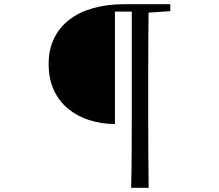

<svg xmlns="http://www.w3.org/2000/svg" viewBox="-20 -757 1040 912"><path d="M526 -168Q463 -168 405.5 -186Q348 -204 304.5 -239.5Q261 -275 236 -328.5Q211 -382 211 -453Q211 -521 236.5 -574Q262 -627 309.5 -663.5Q357 -700 423 -718.5Q489 -737 569 -737H644V-702H526ZM603 135Q605 51 605.5 -34Q606 -119 606 -205V-737H686Q685 -653 684.5 -567Q684 -481 684 -395V-206Q684 -121 684.5 -35Q685 51 686 135ZM644 -695V-737H789V-704L654 -695Z"/></svg>

Font: Noto Serif JP ExtraLight
Style: Regular
Weight: 400
Version: Version 2.003-H1;hotconv 1.1.1;makeotfexe 2.6.0